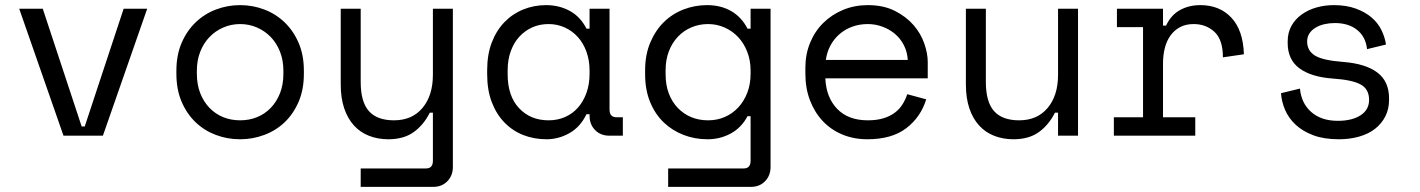

<svg xmlns="http://www.w3.org/2000/svg" viewBox="-20 -530 5548 750"><path d="M382 0H228L55 -496H147L299 -36H311L463 -496H555Z M1167 -242Q1167 -180 1146.5 -132.5Q1126 -85 1092 -52.5Q1058 -20 1012.5 -3Q967 14 918 14Q868 14 823 -3Q778 -20 744 -52.5Q710 -85 689.5 -132.5Q669 -180 669 -242V-254Q669 -315 689.5 -362.5Q710 -410 744.5 -443Q779 -476 824 -493Q869 -510 918 -510Q967 -510 1012 -493Q1057 -476 1091.5 -443Q1126 -410 1146.5 -362.5Q1167 -315 1167 -254ZM918 -60Q954 -60 984.5 -72.5Q1015 -85 1038 -109Q1061 -133 1074 -166.5Q1087 -200 1087 -242V-254Q1087 -294 1074 -327.5Q1061 -361 1038 -385Q1015 -409 984 -422.5Q953 -436 918 -436Q883 -436 852 -422.5Q821 -409 798 -385Q775 -361 762 -327.5Q749 -294 749 -254V-242Q749 -200 762 -166.5Q775 -133 798 -109Q821 -85 851.5 -72.5Q882 -60 918 -60Z M1671 -90H1659Q1635 -42 1596 -14Q1557 14 1497 14Q1456 14 1421.5 0.5Q1387 -13 1362.5 -40Q1338 -67 1324.5 -107Q1311 -147 1311 -200V-496H1389V-210Q1389 -132 1421 -96Q1453 -60 1519 -60Q1590 -60 1630.5 -108.5Q1671 -157 1671 -238V-496H1749V122Q1749 156 1727.5 178Q1706 200 1672 200H1389V128H1644Q1671 128 1671 98Z M2283 -84H2271Q2247 -34 2204.5 -10Q2162 14 2115 14Q2066 14 2024 -2.5Q1982 -19 1950.5 -51.5Q1919 -84 1901 -131Q1883 -178 1883 -240V-256Q1883 -317 1901 -364Q1919 -411 1950.5 -443.5Q1982 -476 2024 -493Q2066 -510 2113 -510Q2164 -510 2205.5 -487.5Q2247 -465 2271 -418H2283V-496H2361V-102Q2361 -72 2388 -72H2413V0H2360Q2326 0 2304.5 -22Q2283 -44 2283 -78ZM2123 -60Q2158 -60 2187.5 -73Q2217 -86 2238 -110Q2259 -134 2271 -167.5Q2283 -201 2283 -242V-254Q2283 -294 2271 -327.5Q2259 -361 2237.5 -385Q2216 -409 2186.5 -422.5Q2157 -436 2123 -436Q2088 -436 2059 -423Q2030 -410 2008.5 -386.5Q1987 -363 1975 -329.5Q1963 -296 1963 -256V-240Q1963 -155 2007.5 -107.5Q2052 -60 2123 -60Z M2912 -76H2900Q2876 -31 2834.5 -8.5Q2793 14 2744 14Q2694 14 2650 -3Q2606 -20 2572.5 -52Q2539 -84 2519.5 -131.5Q2500 -179 2500 -240V-256Q2500 -316 2520 -363.5Q2540 -411 2573 -443.5Q2606 -476 2650 -493Q2694 -510 2742 -510Q2796 -510 2836.5 -486.5Q2877 -463 2900 -418H2912V-496H2990V122Q2990 156 2968.5 178Q2947 200 2913 200H2590V128H2885Q2912 128 2912 98ZM2746 -60Q2781 -60 2811 -73Q2841 -86 2863.5 -110Q2886 -134 2899 -167.5Q2912 -201 2912 -242V-254Q2912 -294 2899 -327.5Q2886 -361 2863.5 -385Q2841 -409 2810.5 -422.5Q2780 -436 2746 -436Q2711 -436 2680.5 -423Q2650 -410 2627.5 -386Q2605 -362 2592.5 -329Q2580 -296 2580 -256V-240Q2580 -198 2592.5 -165Q2605 -132 2627.5 -108.5Q2650 -85 2680 -72.5Q2710 -60 2746 -60Z M3204 -224Q3207 -150 3250 -105Q3293 -60 3370 -60Q3405 -60 3431 -68Q3457 -76 3475.5 -90Q3494 -104 3505.5 -122.5Q3517 -141 3524 -162L3598 -142Q3577 -73 3520.5 -29.5Q3464 14 3368 14Q3315 14 3270.5 -4.5Q3226 -23 3194 -57Q3162 -91 3144 -138Q3126 -185 3126 -242V-266Q3126 -318 3144.5 -363Q3163 -408 3196 -440.5Q3229 -473 3273.5 -491.5Q3318 -510 3370 -510Q3431 -510 3475.5 -487.5Q3520 -465 3548.5 -432Q3577 -399 3590.5 -360Q3604 -321 3604 -288V-224ZM3370 -436Q3337 -436 3308.5 -425.5Q3280 -415 3258.5 -396Q3237 -377 3223.5 -351.5Q3210 -326 3206 -296H3526Q3524 -328 3510.5 -354Q3497 -380 3475.5 -398Q3454 -416 3426.5 -426Q3399 -436 3370 -436Z M4113 -496H4191V0H4113V-90H4101Q4077 -42 4038 -14Q3999 14 3939 14Q3898 14 3863.5 0.5Q3829 -13 3804.5 -40Q3780 -67 3766.5 -107Q3753 -147 3753 -200V-496H3831V-210Q3831 -132 3863 -96Q3895 -60 3961 -60Q4032 -60 4072.5 -108.5Q4113 -157 4113 -238Z M4343 -496H4523V-430H4535Q4554 -471 4589 -490.5Q4624 -510 4669 -510Q4744 -510 4790 -461Q4836 -412 4839 -318L4757 -306Q4757 -375 4724 -405.5Q4691 -436 4643 -436Q4612 -436 4589.5 -424Q4567 -412 4552 -391Q4537 -370 4530 -342Q4523 -314 4523 -282V-72H4649V0H4331V-72H4445V-424H4343Z M5086 -368Q5086 -332 5116.5 -313Q5147 -294 5228 -288Q5315 -281 5360.5 -246.5Q5406 -212 5406 -146V-140Q5406 -104 5391.5 -75.5Q5377 -47 5351.5 -27Q5326 -7 5289.5 3.5Q5253 14 5210 14Q5152 14 5110.5 -1.5Q5069 -17 5041.5 -42.5Q5014 -68 5000 -100.5Q4986 -133 4984 -166L5058 -184Q5063 -127 5102 -92.5Q5141 -58 5206 -58Q5261 -58 5294.5 -79.5Q5328 -101 5328 -140Q5328 -182 5295 -200Q5262 -218 5188 -223Q5102 -229 5056 -263Q5010 -297 5010 -362V-368Q5010 -403 5025 -429.5Q5040 -456 5065.5 -474Q5091 -492 5123 -501Q5155 -510 5190 -510Q5239 -510 5276 -496.5Q5313 -483 5338 -461.5Q5363 -440 5376.5 -412Q5390 -384 5394 -356L5320 -338Q5315 -386 5281.5 -413Q5248 -440 5194 -440Q5173 -440 5153.5 -435.5Q5134 -431 5119 -422Q5104 -413 5095 -399.5Q5086 -386 5086 -368Z"/></svg>

Font: Space Mono
Style: Regular
Weight: 400
Monospace: yes
Designer: Colophon Foundry / Benjamin Critton
Foundry: Colophon Foundry
Version: Version 1.000;PS 1.003;hotconv 1.0.81;makeotf.lib2.5.63406